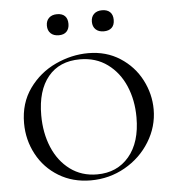

<svg xmlns="http://www.w3.org/2000/svg" viewBox="-49 -687 675 744"><g transform="rotate(-5 288.5 -314.5)"><path d="M36 -231Q36 -309 76.5 -365.5Q117 -422 179.5 -451Q242 -480 307 -480Q377 -480 430.5 -445.5Q484 -411 512.5 -356Q541 -301 541 -241Q541 -174 505 -115.5Q469 -57 408 -22.5Q347 12 275 12Q205 12 150.5 -21Q96 -54 66 -110Q36 -166 36 -231ZM472 -216Q472 -283 448.5 -338Q425 -393 380 -426Q335 -459 273 -459Q193 -459 149 -405.5Q105 -352 105 -256Q105 -187 128.5 -131Q152 -75 196.5 -42Q241 -9 301 -9Q379 -9 425.5 -64Q472 -119 472 -216ZM157 -600Q157 -619 168.5 -630Q180 -641 200 -641Q220 -641 230.5 -630.5Q241 -620 241 -600Q241 -581 230.5 -570Q220 -559 200 -559Q180 -559 168.5 -570Q157 -581 157 -600ZM332 -600Q332 -619 343.5 -630Q355 -641 375 -641Q395 -641 406 -630.5Q417 -620 417 -600Q417 -580 406 -569.5Q395 -559 375 -559Q355 -559 343.5 -570Q332 -581 332 -600Z"/></g></svg>

Font: Cormorant Unicase
Style: Regular
Weight: 400
Designer: Christian Thalmann (Catharsis Fonts)
Foundry: Catharsis Fonts
Version: Version 4.000